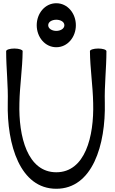

<svg xmlns="http://www.w3.org/2000/svg" viewBox="-20 -1116 710 1187"><path d="M449 -960C449 -1033 398 -1096 328 -1096C258 -1096 207 -1033 207 -960C207 -887 258 -824 328 -824C398 -824 449 -887 449 -960ZM278 -960C278 -982 303 -994 328 -994C353 -994 378 -982 378 -960C378 -938 353 -925 328 -925C303 -925 278 -938 278 -960ZM18 -800C18 -694 31 -588 28 -481C22 -221 104 51 328 51C552 51 634 -221 628 -481C625 -588 638 -694 638 -800C637 -809 615 -816 587 -816C558 -816 536 -808 536 -800C537 -692 554 -586 556 -479C562 -271 506 -51 328 -51C150 -51 94 -271 100 -479C102 -586 119 -692 120 -800C120 -808 98 -816 69 -816C41 -816 19 -809 18 -800Z"/></svg>

Font: Nupuram Condensed Medium
Style: Regular
Weight: 500
Width: 3
Designer: Santhosh Thottingal (santhosh.thottingal@gmail.com)
Foundry: SMC
Version: Version 1.000